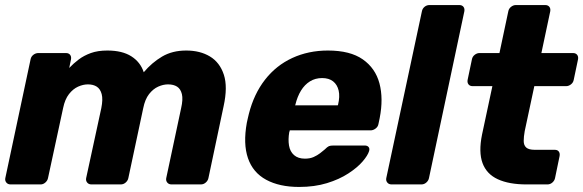

<svg xmlns="http://www.w3.org/2000/svg" viewBox="-20 -730 2309 760"><path d="M22 0Q11 0 5 -7.5Q-1 -15 1 -25L101 -495Q103 -506 112 -513Q121 -520 132 -520H241Q252 -520 257.5 -513Q263 -506 261 -495L254 -461Q271 -479 291.5 -494.5Q312 -510 339.5 -520Q367 -530 405 -530Q464 -530 500 -507Q536 -484 549 -444Q581 -482 621.5 -506Q662 -530 717 -530Q772 -530 811 -506.5Q850 -483 866 -434.5Q882 -386 865 -309L805 -25Q803 -15 794.5 -7.5Q786 0 775 0H659Q648 0 642 -7.5Q636 -15 638 -25L697 -302Q705 -337 700 -357.5Q695 -378 681 -387Q667 -396 645 -396Q626 -396 606 -387Q586 -378 570 -357.5Q554 -337 547 -302L488 -25Q486 -15 477.5 -7.5Q469 0 458 0H342Q331 0 325 -7.5Q319 -15 321 -25L381 -302Q388 -337 382.5 -357.5Q377 -378 363 -387Q349 -396 328 -396Q309 -396 289 -387Q269 -378 253 -357.5Q237 -337 230 -303L170 -25Q168 -15 159.5 -7.5Q151 0 141 0Z M1164 10Q1086 10 1033.5 -18.5Q981 -47 961.5 -104Q942 -161 957 -244Q959 -251 961 -262Q963 -273 965 -279Q985 -358 1029 -414.5Q1073 -471 1137 -500.5Q1201 -530 1278 -530Q1366 -530 1416 -495Q1466 -460 1482 -400Q1498 -340 1483 -263L1478 -239Q1476 -228 1466.5 -221Q1457 -214 1447 -214H1127Q1127 -213 1126.5 -211Q1126 -209 1125 -207Q1120 -178 1124 -154Q1128 -130 1144 -116Q1160 -102 1187 -102Q1207 -102 1221.5 -108.5Q1236 -115 1247 -123.5Q1258 -132 1265 -138Q1276 -149 1282 -151.5Q1288 -154 1300 -154H1424Q1434 -154 1439 -148Q1444 -142 1441 -132Q1436 -115 1415.5 -91Q1395 -67 1359 -43.5Q1323 -20 1274 -5Q1225 10 1164 10ZM1148 -313H1317L1318 -315Q1326 -348 1320.5 -371.5Q1315 -395 1298.5 -408Q1282 -421 1255 -421Q1228 -421 1207 -408Q1186 -395 1171.5 -371.5Q1157 -348 1149 -315Z M1530 0Q1519 0 1513 -7.5Q1507 -15 1509 -25L1650 -685Q1652 -696 1660.5 -703Q1669 -710 1680 -710H1798Q1809 -710 1814.5 -703Q1820 -696 1818 -685L1678 -25Q1676 -15 1667.5 -7.5Q1659 0 1648 0Z M2064 0Q1995 0 1950.5 -20.5Q1906 -41 1890 -84.5Q1874 -128 1888 -197L1929 -389H1851Q1840 -389 1834.5 -396Q1829 -403 1831 -414L1848 -495Q1850 -506 1859 -513Q1868 -520 1878 -520H1957L1992 -685Q1994 -696 2003 -703Q2012 -710 2022 -710H2138Q2149 -710 2154.5 -703Q2160 -696 2158 -685L2123 -520H2248Q2259 -520 2264.5 -513Q2270 -506 2268 -495L2251 -414Q2249 -403 2240 -396Q2231 -389 2221 -389H2095L2057 -211Q2053 -189 2053 -172Q2053 -155 2063 -146Q2073 -137 2097 -137H2176Q2187 -137 2192 -130Q2197 -123 2195 -112L2177 -25Q2175 -15 2166.5 -7.5Q2158 0 2147 0Z"/></svg>

Font: Rubik
Style: Bold Italic
Weight: 700
Italic angle: -12°
Designer: Hubert and Fischer
Foundry: Hubert and Fischer
Version: Version 2.300;gftools[0.9.30]